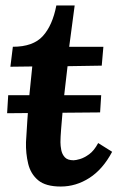

<svg xmlns="http://www.w3.org/2000/svg" viewBox="-20 -671 435 702"><path d="M253 -651 233 -500H358L352 -431L227 -429Q223 -393 218 -351.5Q213 -310 209.5 -270.5Q206 -231 203.5 -199.5Q201 -168 201 -151Q201 -138 204 -122.5Q207 -107 217 -96Q227 -85 249 -85Q257 -85 272.5 -89.5Q288 -94 306 -107Q324 -120 339 -148L390 -116Q356 -52 307 -20.5Q258 11 202 11Q147 11 119.5 -12Q92 -35 83 -72.5Q74 -110 75 -151Q77 -185 80 -231.5Q83 -278 88 -329.5Q93 -381 98 -428L18 -427L27 -500Q101 -500 136.5 -539Q172 -578 186 -651ZM6 -257 10 -323H350L346 -260Z"/></svg>

Font: Lora Italic
Style: Italic
Weight: 400
Italic angle: -3°
Designer: Olga Karpushina, Alexei Vanyashin (Cyrillic)
Foundry: Cyreal
Version: Version 2.210; ttfautohint (v1.8.1.43-b0c9)